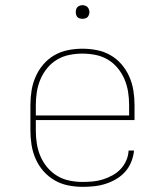

<svg xmlns="http://www.w3.org/2000/svg" viewBox="-20 -717 640 745"><path d="M301 8Q273 8 245 2.5Q217 -3 192.5 -17Q168 -31 149 -52.5Q130 -74 118.5 -100Q107 -126 102.5 -154Q98 -182 98 -210V-310Q98 -338 102.5 -366Q107 -394 118.5 -420Q130 -446 148.5 -467.5Q167 -489 191.5 -503Q216 -517 244 -522.5Q272 -528 300 -528Q328 -528 356 -522.5Q384 -517 408.5 -503Q433 -489 451.5 -467.5Q470 -446 481.5 -420Q493 -394 497.5 -366Q502 -338 502 -310V-251H119V-210Q119 -184 123 -159Q127 -134 137 -110.5Q147 -87 164 -67Q181 -47 203 -34Q225 -21 250.5 -16Q276 -11 301 -11Q321 -11 341 -13Q361 -15 380 -21Q399 -27 417 -37Q435 -47 448.5 -61.5Q462 -76 470 -94.5Q478 -113 479 -133H500Q498 -111 489.5 -89.5Q481 -68 466 -51Q451 -34 431.5 -22.5Q412 -11 390.5 -4Q369 3 346.5 5.5Q324 8 301 8ZM119 -269H481V-310Q481 -335 477 -360.5Q473 -386 463 -409.5Q453 -433 436.5 -453Q420 -473 398 -486Q376 -499 350.5 -504Q325 -509 300 -509Q275 -509 249.5 -504Q224 -499 202 -486Q180 -473 163.5 -453Q147 -433 137 -409.5Q127 -386 123 -360.5Q119 -335 119 -310ZM300 -644Q295 -644 289.5 -645.5Q284 -647 280.5 -650.5Q277 -654 275.5 -659.5Q274 -665 274 -670Q274 -675 275.5 -680.5Q277 -686 280.5 -689.5Q284 -693 289.5 -695Q295 -697 300 -697Q305 -697 310.5 -695Q316 -693 319.5 -689.5Q323 -686 325 -680.5Q327 -675 327 -670Q327 -665 325 -659.5Q323 -654 319.5 -650.5Q316 -647 310.5 -645.5Q305 -644 300 -644Z"/></svg>

Font: Iosevka Etoile Thin
Style: Regular
Weight: 100
Designer: Belleve Invis
Foundry: Belleve Invis
Version: Version 22.1.2; ttfautohint (v1.8.4)